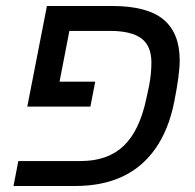

<svg xmlns="http://www.w3.org/2000/svg" viewBox="-20 -619 650 639"><path d="M483.9 -411.1Q483.9 -466.3 450.4 -491.2Q417 -516.1 346.2 -516.1H210.9L178.2 -347.2H296.9L280.8 -264.2H70.8L136.2 -599.1H352.1Q470.2 -599.1 524.2 -554Q578.1 -508.8 578.1 -418Q578.1 -371.6 559.8 -279.8Q541.5 -188 497.8 -125.2Q454.1 -62.5 387.2 -31.2Q320.3 0 230 0H24.9L41 -83H248Q338.4 -83 391.4 -133.3Q444.3 -183.6 466.8 -290L476.1 -333Q483.9 -373.5 483.9 -411.1Z"/></svg>

Font: Liberation Sans
Style: Italic
Weight: 400
Italic angle: -12°
Designer: Steve Matteson
Foundry: Ascender Corporation
Version: Version 2.1.5